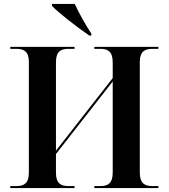

<svg xmlns="http://www.w3.org/2000/svg" viewBox="-20 -951 853 971"><path d="M432 -771H442V-781C413 -824 379 -886 358 -931H243V-921C276 -886 373 -811 432 -771ZM32 0H357V-10H326C287 -10 263 -24 263 -78V-172L550 -539V-78C550 -24 526 -10 488 -10H457V0H781V-10H750C712 -10 687 -24 687 -78V-638C687 -690 712 -704 750 -704H781V-714H457V-704H488C526 -704 550 -690 550 -636V-556L263 -189V-636C263 -690 287 -704 326 -704H357V-714H32V-704H63C102 -704 126 -690 126 -638V-78C126 -24 102 -10 63 -10H32Z"/></svg>

Font: Noto Serif Display SemiBold
Style: Regular
Weight: 600
Designer: Monotype Design Team
Foundry: Monotype Imaging Inc.
Version: Version 2.009